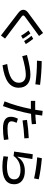

<svg xmlns="http://www.w3.org/2000/svg" viewBox="1537 -2401 926 4040"><g transform="rotate(90 2000.0 -381.0)"><path d="M252 -302Q220 -327 203 -352Q186 -377 186 -409Q186 -464 245 -508L674 -824L737 -740L324 -438Q305 -423 305 -407Q305 -391 327 -375L792 -24L727 62ZM845 -425Q792 -511 734 -581L797 -617Q860 -540 907 -461ZM732 -362Q682 -445 622 -519L686 -557Q754 -470 796 -398Z M1754 -662Q1635 -678 1516 -687Q1397 -696 1256 -696L1266 -796Q1514 -793 1766 -761ZM1137 -485Q1275 -522 1377 -540Q1479 -558 1555 -558Q1683 -558 1754.5 -493.5Q1826 -429 1826 -311Q1826 -171 1709.5 -87Q1593 -3 1353 29L1327 -69Q1534 -97 1627.5 -157Q1721 -217 1721 -313Q1721 -383 1678.5 -422Q1636 -461 1555 -461Q1424 -461 1161 -386Z M2594 -588Q2507 -576 2375 -571Q2317 -267 2212 19L2113 -14Q2212 -260 2273 -568L2182 -567L2102 -568V-659Q2128 -658 2189 -658Q2255 -658 2290 -659Q2305 -746 2313 -816L2412 -805Q2403 -732 2391 -662Q2509 -667 2587 -678ZM2503 -486Q2606 -501 2693.5 -509.5Q2781 -518 2886 -523L2891 -430Q2705 -421 2514 -392ZM2925 -1Q2805 19 2679 19Q2558 19 2497.5 -22.5Q2437 -64 2437 -143Q2437 -218 2478 -295L2564 -268Q2548 -232 2540.5 -207Q2533 -182 2533 -159Q2533 -117 2569 -96.5Q2605 -76 2682 -76Q2793 -76 2913 -96Z M3734 -635Q3642 -657 3523.5 -674.5Q3405 -692 3290 -701L3309 -799Q3427 -789 3546 -771.5Q3665 -754 3753 -733ZM3278 -88Q3394 -64 3475 -64Q3611 -64 3682.5 -99.5Q3754 -135 3754 -215Q3754 -282 3703.5 -315.5Q3653 -349 3556 -349Q3455 -349 3380.5 -309.5Q3306 -270 3262 -204L3169 -215Q3194 -409 3226 -608L3326 -598Q3314 -530 3289 -369L3276 -287L3283 -286Q3373 -441 3579 -441Q3708 -441 3782.5 -382Q3857 -323 3857 -217Q3857 32 3486 32Q3382 32 3267 9Z"/></g></svg>

Font: IBM Plex Sans JP Medm
Style: Regular
Weight: 500
Designer: Mike Abbink; Paul van der Laan; Pieter van Rosmalen; Wujin Sim; Yejin Wi; Jinhee Kim; Boomi Park; Yona Kim; Kichan Ma
Foundry: Sandoll Inc.
Version: Version 1.002